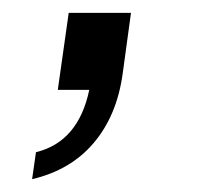

<svg xmlns="http://www.w3.org/2000/svg" viewBox="-20 -140 339 299"><path d="M30 139 36 97Q102 81 119 0H70L87 -120H184L171 -25Q162 40 126 82.5Q90 125 30 139Z"/></svg>

Font: Plus Jakarta Sans Medium
Style: Italic
Weight: 500
Italic angle: -8°
Designer: Gumpita Rahayu
Foundry: Tokotype
Version: Version 2.071; ttfautohint (v1.8.4.7-5d5b);gftools[0.9.29]